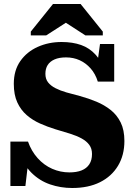

<svg xmlns="http://www.w3.org/2000/svg" viewBox="-20 -930 667 960"><path d="M327 -68Q363 -68 388 -78Q413 -88 426.5 -108.5Q440 -129 440 -160Q440 -187 426.5 -205.5Q413 -224 388.5 -237.5Q364 -251 330.5 -261.5Q297 -272 256 -284Q217 -296 180 -312.5Q143 -329 113.5 -354.5Q84 -380 66.5 -418Q49 -456 49 -511Q49 -578 81.5 -624.5Q114 -671 168.5 -695.5Q223 -720 288 -720Q343 -720 385.5 -705Q428 -690 459 -655.5Q490 -621 511 -563L461 -570L480 -710H551V-522H469Q457 -561 433 -588Q409 -615 378 -629Q347 -643 310 -643Q276 -643 253 -633Q230 -623 218.5 -605Q207 -587 207 -561Q207 -535 220.5 -518Q234 -501 257.5 -489Q281 -477 312 -468Q343 -459 379 -450Q423 -438 462.5 -421.5Q502 -405 533.5 -380Q565 -355 583.5 -317.5Q602 -280 602 -225Q602 -154 570 -101Q538 -48 480 -19Q422 10 341 10Q283 10 230.5 -8Q178 -26 137.5 -66Q97 -106 73 -175L126 -162L107 0H32V-222H120Q137 -174 168.5 -139Q200 -104 241 -86Q282 -68 327 -68ZM383 -910H245L134 -772V-753H211L354 -845H265L407 -753H494V-772Z"/></svg>

Font: Roboto Serif 36pt
Style: Bold
Weight: 700
Version: Version 1.008